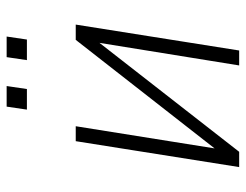

<svg xmlns="http://www.w3.org/2000/svg" viewBox="-101 -639 740 578"><g transform="rotate(-90 269.0 -350.0)"><path d="M55 0 133 -492H178L110 -66H105L438 -492H484L406 0H361L430 -427H434L101 0ZM377 -639 386 -700H448L439 -639ZM228 -639 237 -700H299L290 -639Z"/></g></svg>

Font: Nunito Sans 7pt Condensed ExtraLight
Style: Italic
Weight: 250
Width: 3
Italic angle: -9°
Designer: Vernon Adams
Foundry: Vernon Adams
Version: Version 3.101;gftools[0.9.27]